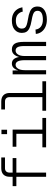

<svg xmlns="http://www.w3.org/2000/svg" viewBox="1119 -1869 762 3040"><g transform="rotate(-90 1500.0 -349.0)"><path d="M221 0V-471H73V-530H221V-576Q221 -640 255.5 -675Q290 -710 357 -710H527V-651H356Q323 -651 305 -631.5Q287 -612 287 -577V-530H517V-471H287V0Z M687 0V-59H902V-471H697V-530H968V-59H1153V0ZM896 -618V-707H966V-618Z M1267 0V-59H1482V-580Q1482 -614 1463.5 -632.5Q1445 -651 1411 -651H1287V-710H1413Q1478 -710 1513 -675Q1548 -640 1548 -575V-59H1733V0Z M1843 0V-530H1904L1906 -442Q1920 -490 1947 -516Q1974 -542 2014 -542Q2098 -542 2118 -427Q2132 -482 2162 -512Q2192 -542 2236 -542Q2299 -542 2328 -497.5Q2357 -453 2357 -353V0H2291V-344Q2291 -420 2273 -451.5Q2255 -483 2219 -483Q2182 -483 2157.5 -445.5Q2133 -408 2133 -339V0H2067V-340Q2067 -483 1994 -483Q1958 -483 1933.5 -445Q1909 -407 1909 -339V0Z M2710 12Q2642 12 2592.5 -11.5Q2543 -35 2515 -74.5Q2487 -114 2483 -163L2552 -168Q2558 -114 2598.5 -82.5Q2639 -51 2710 -51Q2777 -51 2813 -72Q2849 -93 2849 -135Q2849 -160 2837.5 -177Q2826 -194 2793 -206.5Q2760 -219 2694 -230Q2617 -243 2574.5 -263.5Q2532 -284 2515.5 -313.5Q2499 -343 2499 -385Q2499 -454 2550 -498Q2601 -542 2695 -542Q2758 -542 2802 -519.5Q2846 -497 2871.5 -459Q2897 -421 2905 -376L2836 -370Q2828 -416 2792.5 -447.5Q2757 -479 2694 -479Q2631 -479 2599 -453Q2567 -427 2567 -385Q2567 -355 2580 -337Q2593 -319 2624.5 -308Q2656 -297 2711 -288Q2791 -276 2836 -256Q2881 -236 2899 -207Q2917 -178 2917 -135Q2917 -65 2860 -26.5Q2803 12 2710 12Z"/></g></svg>

Font: Geist Mono Light
Style: Regular
Weight: 300
Monospace: yes
Designer: Basement.studio, Andrés Briganti, Mateo Zaragoza
Foundry: Basement.studio, Vercel, Andrés Briganti, Guido Ferreyra, Mateo Zaragoza
Version: Version 1.500; ttfautohint (v1.8.4.7-5d5b)